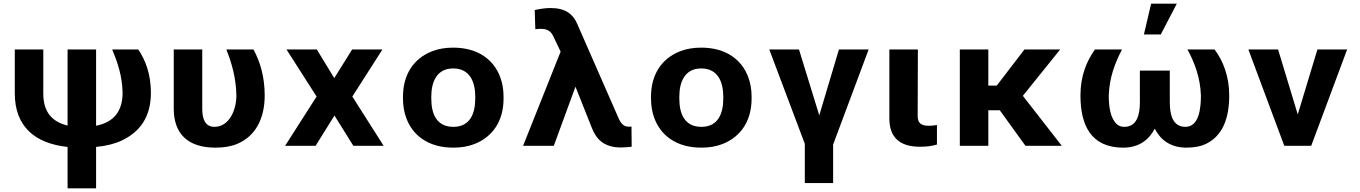

<svg xmlns="http://www.w3.org/2000/svg" viewBox="-20 -799 7450 1052"><path d="M350.3 6V233H506.5V6C562.2 0.7 609.4 -11.2 647.9 -29.5C747.1 -76.8 806.8 -158.1 806.8 -291C806.8 -389.1 778.8 -467.4 737.5 -528H594.5C624.1 -458.3 650.1 -381.2 651.7 -291C651.7 -187.5 601.4 -128.7 506.5 -110V-528H350.3V-111C264.3 -132 217.2 -185.8 217.2 -286V-528H61V-288C61 -106.1 171 -12.7 350.3 6Z M1160.8 10C1208.5 10 1249.2 2.7 1282.9 -12C1379.2 -53.9 1430.3 -148.1 1430.3 -276C1430.3 -377.5 1405.7 -460.7 1368.7 -528H1220.2C1249.8 -453.4 1273.6 -370.8 1275.2 -276C1275.2 -231.2 1263.1 -188.2 1244.4 -158.5C1227.1 -131 1198.9 -104 1155.3 -104C1101.2 -104 1088.2 -151.5 1088.2 -203V-528H932V-204C932 -65.4 1009.8 10 1160.8 10Z M1811.5 -371 1715.8 -528H1549.7L1714.7 -270L1542 0H1709.2L1812.6 -166L1916 0H2082.1L1910.5 -270L2075.5 -528H1909.4Z M2188 -269V-259C2188 -220.3 2194 -184.7 2206.1 -152C2241.1 -57.5 2326.2 10 2464.1 10C2508.1 10 2547.1 3.2 2581.2 -10.5C2678 -49.3 2739.1 -133.9 2739.1 -259V-269C2739.1 -307.7 2733 -343.3 2721 -376C2686 -470.5 2600.9 -538 2463 -538C2419 -538 2380 -531.2 2345.8 -517.5C2249.1 -478.7 2188 -394.1 2188 -269ZM2584 -269V-259C2584 -175.9 2554.8 -104 2464.1 -104C2372 -104 2343.1 -175.1 2343.1 -259V-269C2343.1 -350.7 2373.3 -424 2463 -424C2553.5 -424 2584 -351.5 2584 -269Z M2909.8 -744 2913.1 -639C2924.1 -640.2 2932.3 -641 2943.9 -641C2983.1 -641 3000.5 -624.8 3013.2 -597L3051.7 -516L2846 0H3014.3L3133.1 -324L3222.2 -100C3246.5 -36.3 3289.1 9 3382.8 9C3407 8.3 3426.4 7 3441.1 5L3440 -106C3437.8 -105.3 3435.1 -105 3431.8 -105H3422.4C3389.8 -105 3375.9 -136.1 3366.3 -158L3141.9 -670C3118.8 -722.5 3077.2 -755 2996.7 -755C2965.8 -755 2935 -749.7 2909.8 -744Z M3547 -269V-259C3547 -220.3 3553 -184.7 3565.1 -152C3600.1 -57.5 3685.2 10 3823.1 10C3867.1 10 3906.1 3.2 3940.2 -10.5C4037 -49.3 4098.1 -133.9 4098.1 -259V-269C4098.1 -307.7 4092 -343.3 4080 -376C4045 -470.5 3959.9 -538 3822 -538C3778 -538 3739 -531.2 3704.8 -517.5C3608.1 -478.7 3547 -394.1 3547 -269ZM3943 -269V-259C3943 -175.9 3913.8 -104 3823.1 -104C3731 -104 3702.1 -175.1 3702.1 -259V-269C3702.1 -350.7 3732.3 -424 3822 -424C3912.5 -424 3943 -351.5 3943 -269Z M4468.9 -167 4357.8 -528H4195L4389.7 -11V204H4544.8V-7L4739.5 -528H4576.7Z M5020.2 5C5057.5 5 5086.2 1.3 5113.7 -7V-114L5094.4 -111.5C5086.8 -110.5 5078.1 -110 5068.6 -110C5025.6 -110 5008.1 -125.2 5008.1 -165L5009.2 -528H4853V-150C4853 -47.4 4908.3 5 5020.2 5Z M5457.9 -195 5598.7 0H5797.8L5584.4 -274L5789 -528H5593.2L5441.4 -330H5395.2V-528H5239V0H5395.2V-195Z M5900 -276C5900 -114.5 5956.6 10 6134.3 10C6222.8 10 6276.4 -34.8 6307 -94C6337.8 -34.4 6391.3 10 6480.8 10C6524.8 10 6561.6 2.5 6591.3 -12.5C6679.6 -57 6715.1 -151.7 6715.1 -276C6715.1 -381 6681.8 -465.3 6634.8 -528H6486.3C6525.5 -455.5 6556.7 -373.8 6560 -276C6560 -206.6 6550.3 -104 6475.3 -104C6404.5 -104 6389.5 -171.8 6389.5 -240V-412H6225.6V-240C6225.6 -171.8 6210.6 -104 6139.8 -104C6123.7 -104 6110.3 -108.8 6099.6 -118.5C6064.4 -150.5 6055.1 -211.2 6055.1 -276C6058.4 -374.4 6089.3 -454.6 6127.7 -528H5979.2C5933.5 -462.8 5900 -383.5 5900 -276ZM6287.2 -779 6247.6 -610H6340L6428 -779Z M7090.6 -172 6982.8 -528H6820L7016.9 0H7164.3L7361.2 -528H7198.4Z"/></svg>

Font: Asimov
Style: Wid
Weight: 500
Designer: Google
Version: Version 2.000980; 2014